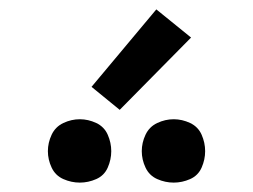

<svg xmlns="http://www.w3.org/2000/svg" viewBox="-20 -1007 540 409"><path d="M150 -618Q168 -618 185 -625.5Q202 -633 209.5 -650Q217 -667 217 -685Q217 -703 209.5 -720Q202 -737 185 -745Q168 -753 150 -753Q132 -753 115 -745Q98 -737 90 -720Q82 -703 82 -685Q82 -667 90 -650Q98 -633 115 -625.5Q132 -618 150 -618ZM350 -618Q368 -618 385 -625.5Q402 -633 409.5 -650Q417 -667 417 -685Q417 -703 409.5 -720Q402 -737 385 -745Q368 -753 350 -753Q332 -753 315 -745Q298 -737 290 -720Q282 -703 282 -685Q282 -667 290 -650Q298 -633 315 -625.5Q332 -618 350 -618ZM235 -773 387 -927 313 -987 175 -822Z"/></svg>

Font: Iosevka SS08 Medium
Style: Regular
Weight: 500
Monospace: yes
Designer: Belleve Invis
Foundry: Belleve Invis
Version: Version 3.4.3; ttfautohint (v1.8.3)